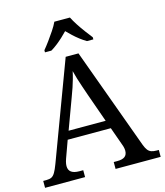

<svg xmlns="http://www.w3.org/2000/svg" viewBox="-133 -1031 971 1131"><g transform="rotate(-15 352.5 -465.5)"><path d="M0 0V-42H19Q39 -42 51 -48Q63 -54 73 -71Q83 -88 95 -120L317 -714H395L621 -95Q629 -74 638 -62.5Q647 -51 660 -46.5Q673 -42 692 -42H705V0H430V-42H453Q483 -42 498 -53.5Q513 -65 513 -90Q513 -96 512 -101.5Q511 -107 509.5 -113.5Q508 -120 505 -127L465 -239H202L164 -134Q161 -126 159 -118Q157 -110 156 -103.5Q155 -97 155 -91Q155 -66 171.5 -54Q188 -42 221 -42H244V0ZM221 -289H447L385 -464Q375 -494 365.5 -521Q356 -548 348.5 -573Q341 -598 335 -622Q330 -598 323.5 -575.5Q317 -553 309 -528.5Q301 -504 289 -473ZM206 -784Q222 -803 241 -829Q260 -855 278 -882Q296 -909 306 -931H401Q412 -909 429.5 -882Q447 -855 466.5 -829Q486 -803 501 -784V-771H462Q443 -782 423.5 -797Q404 -812 386 -828.5Q368 -845 353 -861Q338 -845 320 -828.5Q302 -812 283 -797Q264 -782 245 -771H206Z"/></g></svg>

Font: Noto Serif Kannada
Style: Regular
Weight: 400
Designer: Universal Thirst, Indian Type Foundry and the Monotype Design Team
Foundry: Monotype Imaging Inc.
Version: Version 2.003